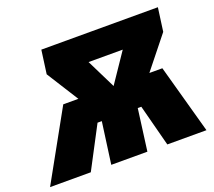

<svg xmlns="http://www.w3.org/2000/svg" viewBox="-177 -856 1132 1014"><g transform="rotate(-20 389.0 -349.0)"><path d="M713 -387 820 0H600L539 -234H519L488 0H285L317 -234H293L170 0H-59L156 -387H241L128 -566L146 -698H801L783 -566L640 -387ZM358 -551 439 -387 550 -551Z"/></g></svg>

Font: Fira Sans Ultra
Style: Italic
Weight: 950
Italic angle: -8°
Designer: Carrois Corporate & Edenspiekermann AG
Foundry: Carrois Corporate GbR & Edenspiekermann AG
Version: Version 4.203;PS 004.203;hotconv 1.0.88;makeotf.lib2.5.64775